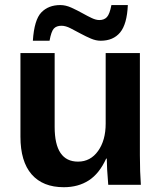

<svg xmlns="http://www.w3.org/2000/svg" viewBox="-20 -741 651 770"><path d="M405.8 -105Q378.4 -44.9 336.2 -17.6Q293.9 9.8 235.8 9.8Q151.9 9.8 106.9 -41.7Q62 -93.3 62 -192.9V-528.3H199.2V-231.9Q199.2 -92.8 293 -92.8Q342.8 -92.8 373.3 -135.5Q403.8 -178.2 403.8 -245.1V-528.3H541V-118.2Q541 -84.5 542 -54.9Q543 -25.4 544.9 0H414.1Q408.2 -70.3 408.2 -105ZM383.8 -577.6Q364.7 -577.6 344.7 -586.2Q324.7 -594.7 304.7 -605.5Q283.2 -617.2 263.2 -627.4Q243.2 -637.7 226.6 -637.7Q206.5 -637.7 196 -626.5Q185.5 -615.2 178.7 -577.6H111.8Q117.2 -661.6 145.8 -691.2Q174.3 -720.7 221.7 -720.7Q243.7 -720.7 266.6 -710.2Q289.6 -699.7 311.5 -687.5Q330.6 -676.8 347.7 -668.7Q364.7 -660.6 378.4 -660.6Q397.9 -660.6 408.9 -672.6Q419.9 -684.6 426.8 -720.7H492.7Q489.3 -644 461.7 -610.8Q434.1 -577.6 383.8 -577.6Z"/></svg>

Font: Arimo
Style: Bold
Weight: 700
Designer: Steve Matteson
Foundry: Monotype Imaging Inc.
Version: Version 1.33